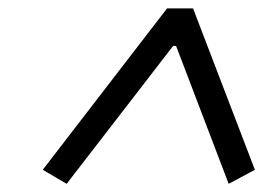

<svg xmlns="http://www.w3.org/2000/svg" viewBox="-20 -785 660 458"><path d="M82 -380 139 -346.5 393 -675.5H400L525.5 -346.5L588 -380L440.5 -765H378.5Z"/></svg>

Font: Monaspace Krypton Light
Style: Italic
Weight: 300
Italic angle: -11°
Designer: Riley Cran & the Lettermatic Team
Foundry: Lettermatic
Version: Version 1.101 (Monaspace Krypton)